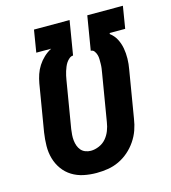

<svg xmlns="http://www.w3.org/2000/svg" viewBox="-110 -824 821 922"><g transform="rotate(-15 300.0 -363.5)"><path d="M257 8Q224 8 193 1.5Q162 -5 136 -21Q110 -37 92 -62Q74 -87 65.5 -117Q57 -147 57.5 -179.5Q58 -212 63 -245L102 -479Q106 -501 113 -522Q120 -543 132.5 -562.5Q145 -582 162 -598Q179 -614 200 -625H126L144 -735H321L293 -566Q283 -566 274 -558.5Q265 -551 259 -542Q253 -533 249 -523Q245 -513 241.5 -502.5Q238 -492 236 -482Q234 -472 232 -461L193 -227Q191 -213 190 -199Q189 -185 190.5 -171Q192 -157 196.5 -144.5Q201 -132 209.5 -122Q218 -112 231 -107Q244 -102 258 -102Q278 -102 299 -111Q320 -120 334 -136.5Q348 -153 356 -173.5Q364 -194 367 -215L406 -449Q408 -460 409.5 -471.5Q411 -483 411 -494Q411 -505 411 -516Q411 -527 408 -537.5Q405 -548 398.5 -557Q392 -566 381 -566L409 -735H586L568 -625H491L490 -620Q510 -605 521.5 -583Q533 -561 537.5 -536Q542 -511 541.5 -484.5Q541 -458 536 -431L497 -197Q493 -169 483.5 -142Q474 -115 457 -90Q440 -65 417.5 -45.5Q395 -26 368.5 -13.5Q342 -1 313.5 3.5Q285 8 257 8Z"/></g></svg>

Font: Iosevka Aile Extrabold Oblique
Style: Regular
Weight: 800
Italic angle: -9°
Designer: Belleve Invis
Foundry: Belleve Invis
Version: Version 31.1.0; ttfautohint (v1.8.4)